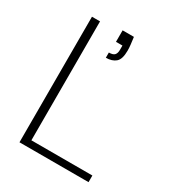

<svg xmlns="http://www.w3.org/2000/svg" viewBox="-173 -822 848 927"><g transform="rotate(30 251.0 -358.5)"><path d="M77 0V-700H122V-37H462V0ZM234 -562V-591Q257 -591 265.5 -600.5Q274 -610 274 -629V-653H238V-717H301Q304 -694 306 -677Q308 -660 308 -644Q308 -596 288 -579Q268 -562 234 -562Z"/></g></svg>

Font: DM Sans 16pt ExtraLight
Style: Regular
Weight: 250
Version: Version 4.004;gftools[0.9.30]